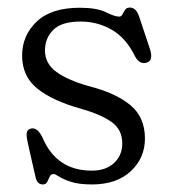

<svg xmlns="http://www.w3.org/2000/svg" viewBox="-20 -479 448 508"><path d="M223 -27.5Q260 -27.5 281.8 -47.8Q303.5 -68 303.5 -99.5Q303.5 -135.5 276.2 -155.5Q249 -175.5 195.5 -191Q120.5 -211.5 79.5 -244Q38.5 -276.5 38.5 -332Q38.5 -385 77 -421.8Q115.5 -458.5 191 -458.5Q236 -458.5 259.8 -446.8Q283.5 -435 295.5 -435Q301 -435 304 -441Q307 -447 311 -453Q315 -459 323.5 -459Q340 -459 348 -435.5L376.5 -350Q386.5 -319.5 369 -313.5Q350 -307 337.5 -329.5Q314 -378 276.2 -400Q238.5 -422 193 -422Q143 -422 121 -400Q99 -378 99 -345.5Q99 -310.5 129.5 -288.5Q160 -266.5 215.5 -251Q286 -233 324.8 -201Q363.5 -169 363.5 -112.5Q363.5 -61 326 -26Q288.5 9 223.5 9Q189 9 168.2 2.2Q147.5 -4.5 136.8 -11.5Q126 -18.5 121.5 -18.5Q114.5 -18.5 111.5 -11.5Q108.5 -4.5 105 2.2Q101.5 9 93.5 9Q78 9 74 -10.5L54 -98.5Q50 -115.5 50.5 -125.5Q51 -135.5 60.5 -138.5Q78 -144 92 -116Q129 -27.5 223 -27.5Z"/></svg>

Font: Fraunces 72pt SuperSoft Light
Style: Regular
Weight: 300
Version: Version 1.000;[0bf87f6ff]